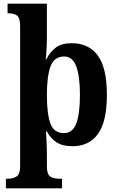

<svg xmlns="http://www.w3.org/2000/svg" viewBox="-20 -780 643 1040"><path d="M12 240V188H23Q52 188 70.5 175.5Q89 163 89 120V-638Q89 -684 72 -696Q55 -708 29 -708H21V-760H234V-575Q234 -556 233 -532Q232 -508 230.5 -487.5Q229 -467 227 -459H231Q251 -499 282.5 -522.5Q314 -546 368 -546Q461 -546 510 -479Q559 -412 559 -266Q559 -122 511 -55Q463 12 372 12Q319 12 286.5 -9Q254 -30 234 -68H229Q230 -58 231 -37.5Q232 -17 233 7Q234 31 234 51V120Q234 164 252 176Q270 188 299 188H316V240ZM327 -59Q373 -59 393 -111Q413 -163 413 -266Q413 -367 393 -420.5Q373 -474 328 -474Q273 -474 253.5 -420Q234 -366 234 -267Q234 -163 253 -111Q272 -59 327 -59Z"/></svg>

Font: Noto Serif Lao SemiCondensed
Style: Bold
Weight: 700
Width: 4
Designer: Monotype Design Team
Foundry: Monotype Imaging Inc.
Version: Version 2.003; ttfautohint (v1.8.4.7-5d5b)